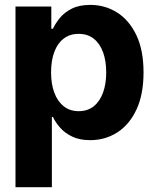

<svg xmlns="http://www.w3.org/2000/svg" viewBox="-20 -573 638 797"><path d="M44.3 204.1V-545.9H193V-453.7H199.8Q210 -476.1 228.9 -499Q247.9 -522 278.7 -537.4Q309.5 -552.7 355.1 -552.7Q415.1 -552.7 465.2 -521.7Q515.2 -490.6 545.5 -428.3Q575.8 -365.9 575.8 -272.1Q575.8 -181 546.5 -118.3Q517.2 -55.6 467 -23.4Q416.8 8.8 354.3 8.8Q310.5 8.8 279.8 -6Q249.1 -20.7 229.7 -42.8Q210.3 -64.9 199.8 -87.5H195.3V204.1ZM306.6 -111.5Q343.9 -111.5 369.3 -132Q394.6 -152.4 407.8 -188.8Q420.9 -225.2 420.9 -272.5Q420.9 -319.8 407.9 -355.8Q394.8 -391.8 369.6 -412.1Q344.3 -432.4 306.6 -432.4Q270 -432.4 244.4 -412.8Q218.8 -393.2 205.4 -357.3Q192 -321.4 192 -272.5Q192 -224.1 205.5 -188Q219 -151.9 244.7 -131.7Q270.4 -111.5 306.6 -111.5Z"/></svg>

Font: Inter Tight
Style: Regular
Weight: 400
Designer: Rasmus Andersson
Foundry: rsms
Version: Version 3.002